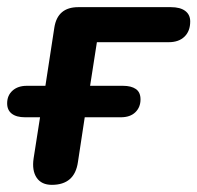

<svg xmlns="http://www.w3.org/2000/svg" viewBox="-27 -509 552 537"><path d="M118 8Q89 8 75.5 -12Q62 -32 67 -66L85 -181H43Q19 -181 6 -191Q-7 -201 -7 -220Q-7 -242 8 -255.5Q23 -269 48 -269H100L125 -432Q134 -489 192 -489H451Q477 -489 491 -478.5Q505 -468 505 -449Q505 -422 489 -406.5Q473 -391 445 -391H244L225 -269H317Q340 -269 353 -260Q366 -251 366 -231Q366 -209 351.5 -195Q337 -181 311 -181H210L191 -56Q182 8 118 8Z"/></svg>

Font: Nunito Variable Extra Light
Style: Italic
Weight: 200
Italic angle: -9°
Designer: Vernon Adams
Foundry: Vernon Adams
Version: Version 3.602